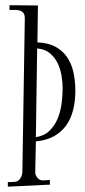

<svg xmlns="http://www.w3.org/2000/svg" viewBox="-20 -720 323 729"><path d="M122.1 -559.1Q162.6 -557.6 190.2 -542.7Q217.8 -527.8 234.6 -503.2Q251.5 -478.5 258.8 -445.6Q266.1 -412.6 266.1 -375Q266.1 -336.4 257.8 -303Q249.5 -269.5 231.7 -244.4Q213.9 -219.2 185.3 -203.1Q156.7 -187 116.2 -183.1L113.8 -66.9Q113.3 -61.5 115.5 -56.2Q117.7 -50.8 121.3 -45.9Q125 -41 130.1 -38.1Q135.3 -35.2 141.1 -35.2Q147.9 -35.2 155 -35.6Q162.1 -36.1 168.9 -37.1L169.9 -19L9.8 -11.2V-28.8Q16.6 -28.8 23.9 -28.8Q31.2 -28.8 38.1 -29.8Q43.9 -30.3 48.8 -33.9Q53.7 -37.6 57.1 -42.7Q60.5 -47.9 62.5 -54Q64.5 -60.1 64.9 -64.9L74.2 -650.9Q74.2 -664.6 68.6 -671.1Q63 -677.7 54.4 -680.2Q45.9 -682.6 35.6 -682.4Q25.4 -682.1 16.1 -682.1V-700.2L124 -699.2ZM217.8 -383.8Q217.8 -407.2 213.6 -432.9Q209.5 -458.5 198.5 -480.7Q187.5 -502.9 168.7 -518.3Q149.9 -533.7 121.1 -536.1L116.2 -199.2Q147.9 -204.1 168 -223.6Q188 -243.2 199 -270Q210 -296.9 213.9 -327.1Q217.8 -357.4 217.8 -383.8Z"/></svg>

Font: Bigelow Rules
Style: Regular
Weight: 400
Designer: Astigmatic (AOETI)
Foundry: Astigmatic (AOETI)
Version: Version 1.001